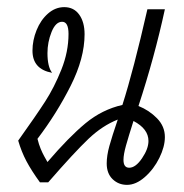

<svg xmlns="http://www.w3.org/2000/svg" viewBox="-20 -511 516 538"><path d="M442 -127Q442 -100 426.5 -68.5Q411 -37 386 -15Q361 7 336 7Q312 7 295.5 -9Q279 -25 279 -53Q279 -75 286.5 -102Q294 -129 310 -176Q267 -159 228 -122Q189 -85 115 0H92Q68 -33 54 -59.5Q40 -86 31 -117Q81 -187 106.5 -226.5Q132 -266 152 -316Q172 -366 172 -416Q172 -450 154 -450Q136 -450 124.5 -421.5Q113 -393 113 -362Q113 -324 126 -307Q71 -317 71 -369Q71 -398 82.5 -426.5Q94 -455 114.5 -473Q135 -491 160 -491Q187 -491 202 -470Q217 -449 217 -415Q217 -348 178 -270.5Q139 -193 85 -122Q89 -106 94 -94Q99 -82 104 -73Q109 -64 113 -57Q173 -127 219.5 -165.5Q266 -204 323 -217Q354 -314 393 -485H442Q413 -351 368 -214Q398 -202 420 -179.5Q442 -157 442 -127ZM396 -116Q396 -150 354 -172Q340 -128 333 -103Q326 -78 326 -63Q326 -41 342 -41Q360 -41 378 -67.5Q396 -94 396 -116Z"/></svg>

Font: Charmonman
Style: Regular
Weight: 400
Designer: Ekaluck Peanpanawate
Foundry: Cadson Demak Co.,Ltd.
Version: Version 1.000; ttfautohint (v1.6)